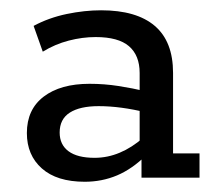

<svg xmlns="http://www.w3.org/2000/svg" viewBox="-20 -613 419 373"><path d="M144.7 -259.9Q90.4 -259.9 61.3 -285.8Q32.2 -311.6 32.2 -354.6Q32.2 -400.4 64.9 -425.3Q97.6 -450.2 153.9 -450.2Q182.7 -450.2 210.2 -445.9Q237.8 -441.6 264.1 -435.4L251.3 -427.6V-471.1Q251.3 -505.5 230.5 -523.3Q209.8 -541 165.9 -541Q140 -541 113.5 -534.1Q86.9 -527.2 63.1 -512.6L45.3 -562.7Q75 -578.6 109.6 -585.8Q144.2 -593 176.4 -593Q245.2 -593 280.7 -562.7Q316.2 -532.4 316.2 -471.3V-315H367.6V-267.9H254.9V-317.4L264 -311.5Q236.8 -284.7 207.5 -272.3Q178.1 -259.9 144.7 -259.9ZM163.6 -306.4Q189.1 -306.4 212.7 -316.4Q236.4 -326.3 258.3 -345.6L251.3 -328.1V-408.9L264.5 -394.5Q239.4 -400.6 216.2 -403.7Q193.1 -406.8 171.7 -406.8Q135.3 -406.8 115.6 -394.2Q95.9 -381.6 95.9 -355.6Q95.9 -332 113.1 -319.2Q130.4 -306.4 163.6 -306.4Z"/></svg>

Font: Rokkitt SemiBold
Style: Regular
Weight: 600
Designer: Vernon Adams
Foundry: Vernon Adams
Version: Version 3.103